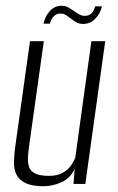

<svg xmlns="http://www.w3.org/2000/svg" viewBox="-20 -638 408 666"><path d="M131 8Q91 8 68.5 -3Q46 -14 37 -32.5Q28 -51 28.5 -74.5Q29 -98 32 -123L84 -495H132L81 -132Q78 -112 77 -93.5Q76 -75 80.5 -60Q85 -45 101.5 -36.5Q118 -28 149 -28Q179 -28 197.5 -38.5Q216 -49 226 -63.5Q236 -78 241 -90L297 -495H345L276 0H235L239 -52Q223 -19 192.5 -5.5Q162 8 131 8ZM269 -555Q256 -555 248 -559Q240 -563 228 -572Q220 -578 210.5 -584.5Q201 -591 189 -591Q177 -591 167.5 -582.5Q158 -574 153 -556H131Q137 -583 153.5 -600.5Q170 -618 194 -618Q207 -618 217.5 -612Q228 -606 239 -598Q248 -592 256 -587.5Q264 -583 274 -583Q287 -583 296 -590.5Q305 -598 310 -616H334Q327 -589 309.5 -572Q292 -555 269 -555Z"/></svg>

Font: Alumni Sans Light
Style: Italic
Weight: 300
Italic angle: -8°
Version: Version 1.016